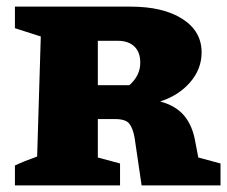

<svg xmlns="http://www.w3.org/2000/svg" viewBox="-20 -559 685 579"><path d="M578 -84 645 -66V0H407L386 -143Q381 -172 370 -186Q359 -200 326 -200H275V-84L342 -66V0H25V-60Q40 -67 55 -73Q70 -79 92 -87L103 -449L25 -474V-539H374Q472 -539 530 -502Q588 -465 588 -401Q588 -351 553.5 -311Q519 -271 463 -253Q511 -240 536 -209.5Q561 -179 569 -131ZM335 -436H275V-302H370Q403 -331 403 -370Q403 -402 385 -419Q367 -436 335 -436Z"/></svg>

Font: Piazzolla SC ExtraBold
Style: Regular
Weight: 800
Designer: Juan Pablo del Peral
Foundry: Huerta Tipografica
Version: Version 1.330